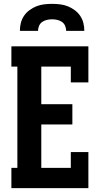

<svg xmlns="http://www.w3.org/2000/svg" viewBox="-20 -975 540 995"><path d="M39 0V-105H70V-630H39V-735H438V-548H347V-630H194V-435H355V-330H194V-105H347V-187H438V0ZM83 -815Q83 -836 88 -856Q93 -876 104.5 -893Q116 -910 133 -922.5Q150 -935 169 -942.5Q188 -950 208.5 -952.5Q229 -955 250 -955Q271 -955 291.5 -952.5Q312 -950 331 -942.5Q350 -935 367 -922.5Q384 -910 395.5 -893Q407 -876 412 -856Q417 -836 417 -815H323Q323 -828 317.5 -841Q312 -854 301 -861.5Q290 -869 276.5 -872Q263 -875 250 -875Q237 -875 223.5 -872Q210 -869 199 -861.5Q188 -854 182.5 -841Q177 -828 177 -815Z"/></svg>

Font: Iosevka Slab Extrabold
Style: Regular
Weight: 800
Monospace: yes
Designer: Belleve Invis
Foundry: Belleve Invis
Version: Version 11.1.1; ttfautohint (v1.8.3)